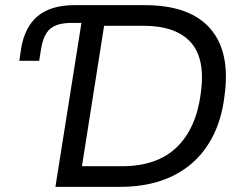

<svg xmlns="http://www.w3.org/2000/svg" viewBox="-20 -725 955 745"><path d="M195 0 296 -636H257Q201 -636 174.5 -613Q148 -590 139 -533L132 -489H55L62 -537Q76 -621 127 -663Q178 -705 269 -705H542Q716 -705 795.5 -614.5Q875 -524 851 -352Q841 -268 809 -202.5Q777 -137 725.5 -92Q674 -47 604 -23.5Q534 0 446 0ZM298 -80H453Q520 -80 573 -98Q626 -116 664 -152Q702 -188 726 -240.5Q750 -293 759 -362Q778 -496 720.5 -560.5Q663 -625 536 -625H384Z"/></svg>

Font: Nunito Sans 7pt
Style: Italic
Weight: 400
Italic angle: -9°
Designer: Vernon Adams
Foundry: Vernon Adams
Version: Version 3.101;gftools[0.9.27]